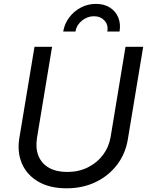

<svg xmlns="http://www.w3.org/2000/svg" viewBox="-20 -972 777 1003"><path d="M327.6 11.7Q240.2 11.7 180.7 -22.7Q121.1 -57.1 95 -116.7Q68.8 -176.3 81.1 -251L160.2 -727.5H252L173.3 -252Q164.6 -198.7 180.7 -158.4Q196.8 -118.2 235.1 -95.9Q273.4 -73.7 331.1 -73.7Q391.1 -73.7 439.2 -97.7Q487.3 -121.6 518.3 -163.1Q549.3 -204.6 558.1 -257.8L635.7 -727.5H728L647.9 -244.6Q635.7 -169.4 591.8 -111.6Q547.9 -53.7 480 -21Q412.1 11.7 327.6 11.7ZM481.4 -951.7Q523.9 -951.7 554.2 -932.4Q584.5 -913.1 597.9 -880.4Q611.3 -847.7 604.5 -807.1H540.5Q546.9 -842.3 525.6 -864.7Q504.4 -887.2 470.7 -887.2Q437 -887.2 408.7 -864.7Q380.4 -842.3 374 -807.1H310.1Q316.9 -847.7 341.3 -880.4Q365.7 -913.1 402.1 -932.4Q438.5 -951.7 481.4 -951.7Z"/></svg>

Font: Inter 17pt
Style: Italic
Weight: 400
Italic angle: -9.3988°
Version: Version 4.001;git-66647c0bb